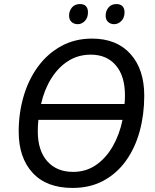

<svg xmlns="http://www.w3.org/2000/svg" viewBox="-20 -915 761 945"><path d="M337 10Q209 10 140.5 -64.5Q72 -139 72 -267Q72 -359 96.5 -442Q121 -525 168 -588.5Q215 -652 282 -688.5Q349 -725 433 -725Q554 -725 622 -649.5Q690 -574 690 -444Q690 -351 667.5 -269Q645 -187 600.5 -124.5Q556 -62 490 -26Q424 10 337 10ZM182 -403H593Q594 -413 594.5 -423.5Q595 -434 595 -446Q595 -541 550 -593.5Q505 -646 427 -646Q365 -646 316 -615Q267 -584 232.5 -529Q198 -474 182 -403ZM340 -69Q403 -69 452 -102.5Q501 -136 534.5 -194Q568 -252 583 -325H169Q166 -298 166 -269Q166 -174 212.5 -121.5Q259 -69 340 -69ZM542 -796Q524 -796 512 -807Q500 -818 500 -838Q500 -861 514 -878Q528 -895 553 -895Q573 -895 583 -884Q593 -873 593 -855Q593 -827 577 -811.5Q561 -796 542 -796ZM363 -796Q344 -796 332 -807Q320 -818 320 -838Q320 -861 334 -878Q348 -895 373 -895Q394 -895 403.5 -884Q413 -873 413 -855Q413 -827 397.5 -811.5Q382 -796 363 -796Z"/></svg>

Font: BC Sans
Style: Italic
Weight: 400
Italic angle: -12°
Designer: Monotype Design Team
Designer: Province of B.C.
Foundry: Monotype Imaging Inc.
Version: Version 2.000;GOOG;noto-source:20170915:90ef993387c0